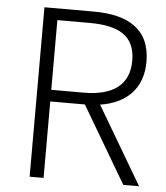

<svg xmlns="http://www.w3.org/2000/svg" viewBox="-52 -776 713 823"><g transform="rotate(5 304.0 -364.5)"><path d="M166 -679H305C431 -679 501 -640 501 -534C501 -429 431 -379 305 -379H166ZM577 0 380 -334C491 -351 562 -418 562 -534C562 -676 464 -729 319 -729H106V0H166V-329H315L509 0Z"/></g></svg>

Font: Noto Sans CJK JP Light
Style: Regular
Weight: 300
Designer: Ryoko NISHIZUKA (kana & ideographs); Paul D. Hunt (Latin, Greek & Cyrillic); Wenlong ZHANG (bopomofo); Sandoll Communica
Foundry: Adobe Systems Incorporated
Version: Version 1.004;PS 1.004;hotconv 1.0.82;makeotf.lib2.5.63406